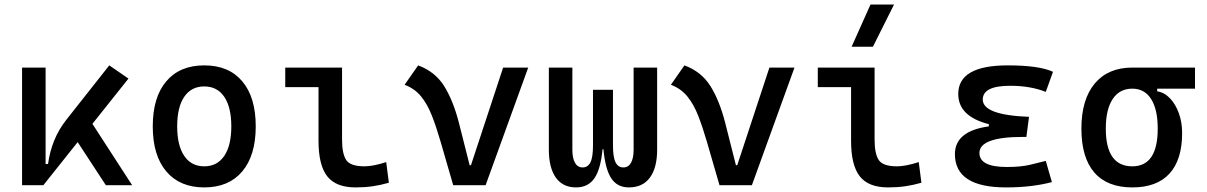

<svg xmlns="http://www.w3.org/2000/svg" viewBox="-20 -815 5313 845"><path d="M77.1 0V-517.6H180.7V-93.3H191.4Q198.7 -147 218.3 -195.8Q237.8 -244.6 272.5 -288.6L460.9 -527.3L545.4 -469.2L386.7 -270L561.5 0H445.8L321.8 -189.5L170.9 0Z M878.9 9.8Q771.5 9.8 711.9 -60.5Q652.3 -130.9 652.3 -258.8Q652.3 -387.2 711.9 -457.3Q771.5 -527.3 878.9 -527.3Q986.8 -527.3 1046.1 -457.3Q1105.5 -387.2 1105.5 -258.8Q1105.5 -130.9 1046.1 -60.5Q986.8 9.8 878.9 9.8ZM878.9 -83Q936 -83 967 -128.9Q998 -174.8 998 -258.8Q998 -343.3 967 -388.9Q936 -434.6 878.9 -434.6Q821.8 -434.6 790.8 -388.9Q759.8 -343.3 759.8 -258.8Q759.8 -174.8 790.8 -128.9Q821.8 -83 878.9 -83Z M1544.9 9.8Q1458.5 9.8 1420.2 -39.1Q1381.8 -87.9 1381.8 -195.3V-431.6H1235.4V-517.6H1485.4V-200.2Q1485.4 -138.7 1503.7 -110.8Q1522 -83 1584 -83Q1622.1 -83 1679.7 -101.6L1691.4 -10.7Q1653.8 0 1619.1 4.9Q1584.5 9.8 1544.9 9.8Z M1974.6 0 1919.4 -190.4Q1900.4 -255.9 1880.6 -306.4Q1860.8 -356.9 1832.8 -391.1Q1804.7 -425.3 1760.7 -441.9L1820.3 -527.3Q1895.5 -499.5 1935.3 -435.3Q1975.1 -371.1 2000 -273.4L2046.9 -87.9H2052.7L2194.3 -517.6H2304.7L2117.2 0Z M2747.6 9.8Q2696.8 9.8 2670.4 -30Q2644 -69.8 2635.7 -158.2H2631.8Q2623.5 -69.8 2595.7 -30Q2567.9 9.8 2515.1 9.8Q2457 9.8 2426.3 -33.4Q2395.5 -76.7 2395.5 -156.2V-517.6H2499V-156.2Q2499 -119.1 2510.5 -98.6Q2522 -78.1 2544.4 -78.1Q2566.9 -78.1 2578.4 -100.3Q2589.8 -122.6 2589.8 -175.8V-419.9H2677.7V-175.8Q2677.7 -122.6 2689.2 -100.3Q2700.7 -78.1 2723.1 -78.1Q2745.6 -78.1 2757.1 -98.6Q2768.6 -119.1 2768.6 -156.2V-517.6H2872.1V-156.2Q2872.1 -76.7 2840.3 -33.4Q2808.6 9.8 2747.6 9.8Z M3146.5 0 3091.3 -190.4Q3072.3 -255.9 3052.5 -306.4Q3032.7 -356.9 3004.6 -391.1Q2976.6 -425.3 2932.6 -441.9L2992.2 -527.3Q3067.4 -499.5 3107.2 -435.3Q3147 -371.1 3171.9 -273.4L3218.8 -87.9H3224.6L3366.2 -517.6H3476.6L3289.1 0Z M3888.7 9.8Q3802.2 9.8 3763.9 -39.1Q3725.6 -87.9 3725.6 -195.3V-431.6H3579.1V-517.6H3829.1V-200.2Q3829.1 -138.7 3847.4 -110.8Q3865.7 -83 3927.7 -83Q3965.8 -83 4023.4 -101.6L4035.2 -10.7Q3997.6 0 3962.9 4.9Q3928.2 9.8 3888.7 9.8ZM3728 -609.4 3811 -794.9H3914.6L3821.8 -609.4Z M4407.2 9.8Q4182.6 9.8 4182.6 -136.7Q4182.6 -238.3 4332 -258.8V-268.6Q4197.3 -302.7 4197.3 -401.4Q4197.3 -527.3 4415 -527.3Q4553.2 -527.3 4614.3 -499L4582.5 -410.6Q4515.1 -437.5 4425.8 -437.5Q4305.2 -437.5 4305.2 -377Q4305.2 -308.6 4508.8 -300.8L4497.1 -212.4H4481.4Q4290.5 -212.4 4290.5 -141.6Q4290.5 -80.1 4411.1 -80.1Q4471.7 -80.1 4511.5 -89.4Q4551.3 -98.6 4582.5 -106.9L4609.4 -13.7Q4570.3 -2.9 4519.3 3.4Q4468.3 9.8 4407.2 9.8Z M4963.4 9.8Q4853 9.8 4796.1 -55.9Q4739.3 -121.6 4739.3 -249Q4739.3 -377.4 4798.1 -447.5Q4856.9 -517.6 4963.4 -517.6H5239.3V-424.8H5072.8V-413.1Q5104.5 -408.2 5129.2 -382.3Q5153.8 -356.4 5168.2 -316.7Q5182.6 -276.9 5182.6 -229.5Q5182.6 -111.8 5127 -51Q5071.3 9.8 4963.4 9.8ZM4963.4 -83Q5075.2 -83 5075.2 -249Q5075.2 -333.5 5046.1 -379.2Q5017.1 -424.8 4963.4 -424.8Q4907.2 -424.8 4877 -379.2Q4846.7 -333.5 4846.7 -249Q4846.7 -83 4963.4 -83Z"/></svg>

Font: Cascadia Code NF
Style: Regular
Weight: 400
Monospace: yes
Designer: Aaron Bell
Foundry: Saja Typeworks
Version: Version 2404.023; ttfautohint (v1.8.4)